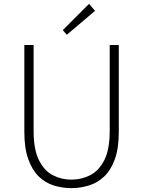

<svg xmlns="http://www.w3.org/2000/svg" viewBox="-20 -961 740 994"><path d="M349 13Q303 13 259 -0.5Q215 -14 181 -47Q147 -80 126.5 -136.5Q106 -193 106 -278V-728H154V-284Q154 -187 181.5 -132Q209 -77 253.5 -54Q298 -31 349 -31Q402 -31 447 -54Q492 -77 520 -132Q548 -187 548 -284V-728H595V-278Q595 -193 574.5 -136.5Q554 -80 519 -47Q484 -14 439.5 -0.5Q395 13 349 13ZM326 -781 305 -805 441 -941 472 -905Z"/></svg>

Font: Noto Sans JP Thin ExtraLight
Style: Regular
Weight: 250
Version: Version 2.004-H2;hotconv 1.0.118;makeotfexe 2.5.65603